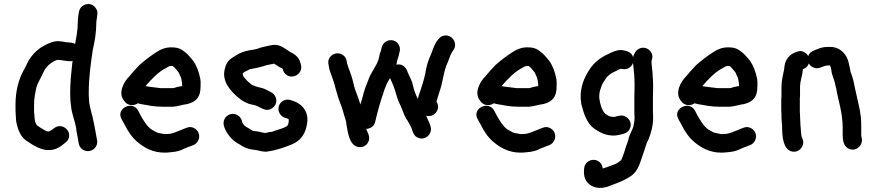

<svg xmlns="http://www.w3.org/2000/svg" viewBox="-20 -733 4304 941"><path d="M150 -152C149 -156 149 -160 149 -165C148 -171 148 -177 147 -182V-220C147 -244 150 -266 155 -288C160 -323 176 -341 188 -369L199 -391C208 -405 216 -413 229 -423L245 -433C249 -435 254 -437 259 -439C261 -439 263 -439 264 -440C268 -439 272 -439 275 -439C288 -437 296 -435 311 -434L323 -433C327 -433 331 -433 336 -434C335 -427 334 -423 334 -422C329 -376 324 -330 324 -279C324 -257 325 -233 328 -215C331 -175 347 -143 353 -106C355 -82 361 -63 364 -40L366 -30C368 -18 374 -8 384 -1C418 23 462 -6 456 -45L454 -55C448 -91 441 -128 433 -163L429 -177C424 -200 416 -222 416 -250C415 -259 415 -269 415 -279C415 -356 425 -423 435 -490C444 -529 452 -574 452 -619C452 -626 453 -635 455 -645L457 -662C459 -674 456 -685 448 -695C424 -728 373 -713 367 -675L364 -658C362 -644 361 -631 361 -619C361 -586 354 -549 348 -518C342 -521 336 -523 329 -524L317 -525C311 -526 306 -526 303 -526C293 -529 280 -530 269 -531C245 -533 218 -521 201 -512L177 -498C153 -480 136 -462 120 -436C112 -422 103 -399 94 -385C71 -342 56 -286 56 -220V-197C56 -190 56 -183 57 -176C57 -171 57 -165 58 -160C58 -153 58 -147 59 -140C67 -98 80 -63 111 -42C116 -39 122 -36 128 -31C150 -17 174 -3 205 2H227C249 1 266 -8 280 -18C295 -31 313 -38 318 -60C324 -87 304 -109 282 -114C255 -120 240 -98 222 -89H213C208 -89 202 -93 197 -96C185 -103 171 -111 161 -119C160 -119 160 -119 160 -120C155 -128 150 -140 150 -152Z M576 -149 591 -122C607 -89 628 -58 655 -36C686 -10 729 15 784 15H796C801 15 808 14 817 13C846 11 863 6 884 -5C898 -11 902 -12 917 -18L928 -22C946 -29 964 -54 953 -82C946 -100 920 -119 893 -106L882 -102C876 -99 871 -97 868 -96C847 -89 826 -76 796 -76H784C782 -76 779 -77 775 -78C761 -80 750 -82 739 -89L725 -97C722 -98 719 -101 715 -104L703 -116C685 -138 670 -165 657 -191C630 -242 546 -202 576 -149ZM693 -311C723 -345 755 -381 798 -402C803 -405 808 -409 814 -409C815 -410 817 -410 819 -410H826C834 -404 838 -399 844 -392L854 -380C855 -379 856 -377 857 -375L863 -361L867 -353C870 -338 873 -332 873 -311C870 -310 867 -310 865 -310C858 -309 852 -307 846 -306C841 -304 832 -301 825 -301H774C769 -301 764 -301 760 -302C738 -305 713 -307 693 -311ZM656 -227C661 -225 665 -224 670 -223C704 -217 736 -210 774 -210H828C854 -212 873 -220 898 -223C940 -234 963 -255 963 -309C964 -325 963 -337 962 -345C955 -381 944 -411 926 -436C910 -455 899 -470 877 -485C859 -498 843 -501 819 -501C791 -501 767 -491 749 -479C718 -459 690 -438 663 -414C644 -395 630 -378 613 -358C589 -334 555 -278 589 -238C603 -216 633 -211 656 -227Z M1395 -141C1395 -138 1395 -134 1394 -131C1394 -126 1388 -113 1383 -113C1363 -101 1335 -97 1313 -87C1305 -87 1297 -85 1289 -83L1279 -81L1269 -83C1257 -86 1235 -91 1221 -91C1213 -96 1205 -100 1196 -106C1187 -109 1167 -125 1167 -137C1162 -152 1156 -163 1142 -170C1116 -183 1091 -169 1081 -151C1069 -129 1080 -104 1090 -87C1104 -62 1127 -39 1153 -26C1176 -10 1197 -1 1233 2C1253 5 1271 14 1295 9C1329 4 1360 -6 1389 -17L1405 -23C1453 -42 1479 -75 1486 -135C1492 -193 1454 -228 1412 -240C1382 -253 1355 -238 1347 -214C1338 -186 1356 -163 1376 -156C1382 -154 1390 -153 1395 -148ZM1456 -410C1452 -428 1449 -441 1436 -455C1424 -468 1413 -473 1398 -481L1371 -499C1354 -509 1335 -517 1307 -511C1283 -506 1261 -502 1241 -494L1225 -490C1218 -489 1211 -488 1205 -487L1187 -483C1160 -477 1134 -461 1114 -447C1094 -432 1087 -418 1081 -392C1075 -365 1080 -344 1089 -324C1106 -292 1132 -266 1160 -245C1174 -235 1184 -231 1200 -224C1210 -221 1232 -218 1241 -213C1242 -213 1242 -213 1243 -212C1252 -207 1261 -203 1270 -199C1297 -186 1321 -203 1330 -221C1343 -248 1325 -274 1307 -282C1293 -288 1281 -297 1266 -301C1253 -304 1231 -309 1220 -315C1219 -315 1217 -316 1215 -317C1207 -324 1193 -334 1186 -343C1180 -350 1170 -359 1170 -369C1169 -370 1169 -371 1170 -372C1170 -373 1170 -374 1171 -375C1181 -383 1194 -388 1205 -394C1226 -397 1249 -402 1269 -408L1287 -414C1292 -415 1297 -416 1303 -417L1323 -421C1331 -417 1342 -409 1350 -404C1351 -403 1366 -397 1366 -395C1368 -383 1374 -373 1384 -366C1417 -343 1462 -372 1456 -410Z M2127 -210C2127 -219 2124 -227 2119 -235C2124 -252 2128 -266 2134 -284C2151 -329 2154 -388 2175 -429C2183 -449 2189 -470 2201 -486C2226 -518 2198 -563 2160 -559C2142 -557 2133 -547 2124 -535C2109 -517 2102 -490 2092 -466C2079 -439 2069 -406 2064 -371C2058 -343 2048 -311 2039 -285L2032 -264L2028 -248C2017 -270 2009 -290 2003 -318C1999 -339 1985 -361 1978 -379C1972 -401 1952 -423 1923 -416C1924 -421 1925 -427 1926 -434C1929 -442 1931 -452 1934 -460L1936 -470L1938 -477C1947 -504 1929 -528 1910 -534C1882 -543 1858 -524 1852 -505C1849 -496 1847 -480 1842 -472C1840 -464 1838 -450 1835 -441C1823 -406 1799 -379 1787 -346C1776 -319 1763 -286 1757 -257L1752 -240C1750 -233 1748 -227 1746 -221L1738 -247C1735 -256 1731 -265 1728 -274C1719 -294 1713 -322 1707 -345C1700 -372 1689 -395 1681 -422L1679 -434C1677 -446 1671 -456 1661 -463C1627 -487 1581 -457 1590 -418L1592 -407C1593 -397 1595 -389 1598 -382C1608 -353 1618 -329 1625 -298C1633 -268 1641 -243 1652 -216L1660 -192C1663 -182 1665 -174 1667 -167C1671 -153 1678 -138 1678 -121C1686 -79 1692 -27 1730 -14C1758 -5 1780 -22 1787 -42C1795 -65 1781 -83 1775 -101C1785 -102 1795 -105 1803 -111C1819 -123 1819 -139 1825 -162C1833 -192 1840 -220 1849 -248C1857 -268 1863 -295 1872 -313C1876 -328 1885 -337 1892 -351V-350L1901 -329C1915 -301 1922 -265 1933 -236L1943 -216C1953 -194 1959 -171 1971 -151C1975 -146 1978 -141 1980 -137C1987 -123 1997 -109 2001 -93C2006 -77 2012 -66 2026 -59C2052 -46 2077 -60 2087 -79C2101 -105 2083 -131 2075 -151L2069 -165C2071 -164 2073 -164 2075 -164H2081C2106 -164 2127 -185 2127 -210Z M2321 -149 2336 -122C2352 -89 2373 -58 2400 -36C2431 -10 2474 15 2529 15H2541C2546 15 2553 14 2562 13C2591 11 2608 6 2629 -5C2643 -11 2647 -12 2662 -18L2673 -22C2691 -29 2709 -54 2698 -82C2691 -100 2665 -119 2638 -106L2627 -102C2621 -99 2616 -97 2613 -96C2592 -89 2571 -76 2541 -76H2529C2527 -76 2524 -77 2520 -78C2506 -80 2495 -82 2484 -89L2470 -97C2467 -98 2464 -101 2460 -104L2448 -116C2430 -138 2415 -165 2402 -191C2375 -242 2291 -202 2321 -149ZM2438 -311C2468 -345 2500 -381 2543 -402C2548 -405 2553 -409 2559 -409C2560 -410 2562 -410 2564 -410H2571C2579 -404 2583 -399 2589 -392L2599 -380C2600 -379 2601 -377 2602 -375L2608 -361L2612 -353C2615 -338 2618 -332 2618 -311C2615 -310 2612 -310 2610 -310C2603 -309 2597 -307 2591 -306C2586 -304 2577 -301 2570 -301H2519C2514 -301 2509 -301 2505 -302C2483 -305 2458 -307 2438 -311ZM2401 -227C2406 -225 2410 -224 2415 -223C2449 -217 2481 -210 2519 -210H2573C2599 -212 2618 -220 2643 -223C2685 -234 2708 -255 2708 -309C2709 -325 2708 -337 2707 -345C2700 -381 2689 -411 2671 -436C2655 -455 2644 -470 2622 -485C2604 -498 2588 -501 2564 -501C2536 -501 2512 -491 2494 -479C2463 -459 2435 -438 2408 -414C2389 -395 2375 -378 2358 -358C2334 -334 2300 -278 2334 -238C2348 -216 2378 -211 2401 -227Z M3090 -319C3090 -308 3090 -289 3089 -263V-176C3090 -167 3090 -160 3090 -156C3090 -142 3087 -124 3084 -112C3080 -97 3060 -63 3060 -49L3053 -28C3049 -19 3044 -4 3042 5L3038 17C3036 22 3034 28 3032 34L3028 44C3026 48 3025 53 3020 55C3014 60 3009 64 3005 66L2993 72C2977 78 2949 89 2934 93C2933 82 2929 72 2921 64C2894 36 2847 54 2843 91C2838 135 2850 161 2880 178C2912 195 2946 188 2976 175C3014 161 3045 149 3075 128C3111 101 3117 61 3134 16C3143 -7 3145 -27 3159 -51C3170 -80 3181 -115 3181 -155C3181 -161 3181 -169 3180 -180V-261C3181 -288 3181 -308 3181 -320C3181 -333 3180 -345 3179 -356C3179 -383 3173 -410 3173 -435C3186 -462 3169 -487 3151 -495C3124 -507 3099 -491 3091 -473C3088 -467 3084 -460 3083 -453C3076 -473 3063 -480 3042 -485C3007 -495 2977 -475 2954 -465C2921 -449 2893 -427 2873 -398C2850 -364 2830 -325 2826 -273V-248C2827 -239 2828 -231 2829 -223C2842 -173 2856 -129 2893 -102C2923 -81 2965 -60 3015 -72C3037 -77 3053 -80 3064 -97C3079 -121 3069 -147 3050 -159C3031 -172 3013 -166 2992 -160H2986C2967 -160 2960 -167 2947 -175C2929 -193 2921 -222 2917 -253V-267C2918 -277 2919 -287 2923 -296L2929 -314C2931 -319 2933 -323 2936 -328L2948 -346C2959 -364 2977 -376 2997 -384C3001 -387 3015 -394 3023 -396L3029 -395C3054 -389 3076 -405 3082 -424C3083 -421 3083 -420 3083 -419C3087 -386 3090 -356 3090 -319Z M3305 -149 3320 -122C3336 -89 3357 -58 3384 -36C3415 -10 3458 15 3513 15H3525C3530 15 3537 14 3546 13C3575 11 3592 6 3613 -5C3627 -11 3631 -12 3646 -18L3657 -22C3675 -29 3693 -54 3682 -82C3675 -100 3649 -119 3622 -106L3611 -102C3605 -99 3600 -97 3597 -96C3576 -89 3555 -76 3525 -76H3513C3511 -76 3508 -77 3504 -78C3490 -80 3479 -82 3468 -89L3454 -97C3451 -98 3448 -101 3444 -104L3432 -116C3414 -138 3399 -165 3386 -191C3359 -242 3275 -202 3305 -149ZM3422 -311C3452 -345 3484 -381 3527 -402C3532 -405 3537 -409 3543 -409C3544 -410 3546 -410 3548 -410H3555C3563 -404 3567 -399 3573 -392L3583 -380C3584 -379 3585 -377 3586 -375L3592 -361L3596 -353C3599 -338 3602 -332 3602 -311C3599 -310 3596 -310 3594 -310C3587 -309 3581 -307 3575 -306C3570 -304 3561 -301 3554 -301H3503C3498 -301 3493 -301 3489 -302C3467 -305 3442 -307 3422 -311ZM3385 -227C3390 -225 3394 -224 3399 -223C3433 -217 3465 -210 3503 -210H3557C3583 -212 3602 -220 3627 -223C3669 -234 3692 -255 3692 -309C3693 -325 3692 -337 3691 -345C3684 -381 3673 -411 3655 -436C3639 -455 3628 -470 3606 -485C3588 -498 3572 -501 3548 -501C3520 -501 3496 -491 3478 -479C3447 -459 3419 -438 3392 -414C3373 -395 3359 -378 3342 -358C3318 -334 3284 -278 3318 -238C3332 -216 3362 -211 3385 -227Z M3901 -165C3901 -172 3901 -178 3900 -184V-251C3901 -257 3901 -263 3901 -268V-305C3901 -308 3901 -313 3902 -320C3902 -325 3903 -330 3904 -334L3908 -354C3910 -361 3912 -369 3913 -378L3915 -394C3929 -399 3939 -407 3944 -422C3949 -413 3957 -406 3967 -402C3995 -390 4012 -412 4036 -412H4048C4053 -402 4055 -386 4057 -373C4059 -364 4068 -343 4070 -333L4074 -317C4075 -312 4076 -307 4078 -300C4089 -236 4110 -182 4110 -106V-70C4110 -43 4116 -20 4133 -8C4168 16 4210 -16 4204 -54C4203 -59 4201 -63 4201 -70V-106C4201 -127 4201 -147 4198 -166L4194 -194L4188 -222C4179 -260 4170 -302 4162 -340L4158 -354C4157 -361 4147 -380 4147 -390L4144 -405L4140 -423C4132 -465 4099 -503 4049 -503H4036C4017 -503 4002 -499 3988 -493L3978 -489C3960 -482 3948 -477 3941 -458C3933 -474 3910 -490 3885 -479C3867 -473 3855 -466 3842 -451C3828 -432 3825 -417 3823 -392L3819 -374L3815 -354C3812 -340 3810 -321 3810 -305V-257C3809 -251 3809 -245 3809 -238V-201C3809 -192 3809 -184 3810 -178V-165C3810 -158 3810 -149 3811 -140L3813 -116C3813 -64 3818 -6 3856 8C3884 18 3907 -1 3914 -20C3920 -37 3915 -50 3909 -62C3909 -63 3909 -65 3908 -67L3906 -83C3905 -89 3905 -94 3905 -99C3904 -104 3904 -111 3903 -120C3903 -134 3901 -151 3901 -165Z"/></svg>

Font: Dictator
Style: Regular
Weight: 500
Version: Version MIL.1277